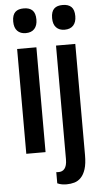

<svg xmlns="http://www.w3.org/2000/svg" viewBox="-71 -968 645 1227"><g transform="rotate(-5 252.0 -355.0)"><path d="M129.4 -768.6C153.8 -768.6 172.4 -775.6 185.3 -789.8C198.2 -804 204.6 -823.7 204.6 -849.1C204.6 -876.5 198.2 -896.3 185.5 -908.7C172.9 -921.1 154.3 -927.2 129.9 -927.2C118.2 -927.2 107.7 -925.9 98.6 -923.1C89.5 -920.3 81.8 -915.9 75.4 -909.9C69.1 -903.9 64.2 -895.9 60.8 -886C57.4 -876.1 55.7 -863.8 55.7 -849.1C55.7 -822.8 62.3 -802.7 75.4 -789.1C88.6 -775.4 106.6 -768.6 129.4 -768.6ZM65.4 -672.4V0H189V-672.4ZM378.9 -768.6C403.3 -768.6 422 -775.6 434.8 -789.8C447.7 -804 454.1 -823.7 454.1 -849.1C454.1 -876.5 447.8 -896.3 435.1 -908.7C422.4 -921.1 403.8 -927.2 379.4 -927.2C367.7 -927.2 357.3 -925.9 348.1 -923.1C339 -920.3 331.3 -915.9 325 -909.9C318.6 -903.9 313.7 -895.9 310.3 -886C306.9 -876.1 305.2 -863.8 305.2 -849.1C305.2 -822.8 311.8 -802.7 325 -789.1C338.1 -775.4 356.1 -768.6 378.9 -768.6ZM314.9 -672.4V56.6C314.9 71.3 313.6 83.6 310.8 93.5C308 103.4 304.2 111.4 299.3 117.4C294.4 123.5 288.7 127.8 282.2 130.4C275.7 133 268.9 134.3 261.7 134.3C259.1 134.3 256.5 134.2 253.9 134C251.3 133.9 248.7 133.6 246.1 133.3V205.1C255.9 209.6 265.8 212.7 275.9 214.4C286 216 295.9 216.8 305.7 216.8C322.9 216.8 339.5 214.5 355.5 210C371.4 205.4 385.6 196.7 397.9 183.8C410.3 171 420.2 153.2 427.5 130.4C434.8 107.6 438.5 77.8 438.5 41V-672.4Z"/></g></svg>

Font: Fjalla One
Style: Regular
Weight: 400
Designer: Irina Smirnova
Foundry: Irina Smirnova
Version: Version 1.001